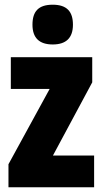

<svg xmlns="http://www.w3.org/2000/svg" viewBox="-20 -796 437 816"><path d="M204 -776C144 -776 118 -748 118 -691C118 -635 147 -607 204 -607C261 -607 290 -635 290 -691C290 -747 264 -776 204 -776ZM380 0V-135H205L372 -446V-553H26V-418H191L16 -98V0Z"/></svg>

Font: Noto Sans Ethiopic ExtraCondensed Black
Style: Regular
Weight: 900
Width: 2
Designer: Monotype Design Team
Foundry: Monotype Imaging Inc.
Version: Version 2.102